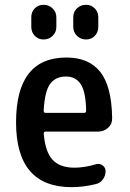

<svg xmlns="http://www.w3.org/2000/svg" viewBox="-20 -770 540 800"><path d="M254.9 -451.2Q210.9 -451.2 188.5 -419.9Q166 -388.7 162.1 -308.6Q162.1 -299.8 169.9 -299.8H330.1Q338.9 -299.8 338.9 -307.6Q337.9 -385.7 316.9 -418.5Q295.9 -451.2 254.9 -451.2ZM278.3 9.8Q46.9 9.8 46.9 -260.3Q46.9 -530.3 256.8 -530.3Q350.6 -530.3 397.9 -470.2Q445.3 -410.2 447.3 -278.3Q448.2 -253.9 430.7 -237.8Q413.1 -221.7 388.7 -221.7H169.9Q162.1 -221.7 162.1 -213.9Q168.9 -135.7 199.7 -103.5Q230.5 -71.3 290 -71.3Q332 -71.3 380.9 -85.9Q394.5 -89.8 407.2 -81.1Q419.9 -72.3 419.9 -56.6Q419.9 -38.1 408.7 -22.5Q397.5 -6.8 378.9 -2.9Q327.1 9.8 278.3 9.8ZM389.6 -698.2V-658.2Q389.6 -635.7 375 -620.6Q360.4 -605.5 338.4 -605.5Q316.4 -605.5 300.8 -620.6Q285.2 -635.7 285.2 -658.2V-698.2Q285.2 -720.7 300.8 -735.4Q316.4 -750 338.4 -750Q360.4 -750 375 -734.9Q389.6 -719.7 389.6 -698.2ZM110.4 -698.2Q110.4 -720.7 125 -735.4Q139.6 -750 161.6 -750Q183.6 -750 199.2 -734.9Q214.8 -719.7 214.8 -698.2V-658.2Q214.8 -635.7 199.2 -620.6Q183.6 -605.5 161.6 -605.5Q139.6 -605.5 125 -620.6Q110.4 -635.7 110.4 -658.2Z"/></svg>

Font: Rounded Mgen+ 1mn medium
Style: Regular
Weight: 500
Designer: [Source Han Sans]
Ryoko NISHIZUKA  (kana & ideographs); Paul D. Hunt (Latin, Greek & Cyrillic); Wenlong ZHANG  (bopomofo
Version: Version 1.059.20150602